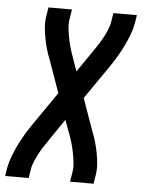

<svg xmlns="http://www.w3.org/2000/svg" viewBox="-85 -563 637 822"><g transform="rotate(5 234.0 -152.5)"><path d="M-32 215 -26 178Q-21 152 -11 126.5Q-1 101 11 76.5Q23 52 37.5 28Q52 4 68 -19L164 -158L115 -296Q106 -318 99.5 -340.5Q93 -363 88.5 -386.5Q84 -410 82 -434Q80 -458 84 -483L90 -520H191L185 -483Q181 -462 183 -442Q185 -422 188.5 -402.5Q192 -383 197 -364Q202 -345 209 -326L233 -258L287 -336Q299 -354 311 -371.5Q323 -389 333 -407Q343 -425 351.5 -444.5Q360 -464 363 -483L369 -520H470L464 -483Q459 -457 449 -431.5Q439 -406 427 -381.5Q415 -357 400.5 -333Q386 -309 370 -286L274 -147L323 -9Q332 13 338.5 35.5Q345 58 349.5 81.5Q354 105 356 129Q358 153 354 178L348 215H247L253 178Q257 157 255 137Q253 117 249.5 97.5Q246 78 241 59Q236 40 229 21L204 -47L151 31Q139 49 127 66.5Q115 84 105 102Q95 120 86.5 139.5Q78 159 75 178L69 215Z"/></g></svg>

Font: Iosevka Term Curly SmBd Obl
Style: Regular
Weight: 600
Italic angle: -9°
Designer: Belleve Invis
Foundry: Belleve Invis
Version: Version 32.3.0